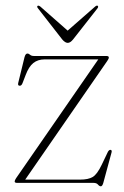

<svg xmlns="http://www.w3.org/2000/svg" viewBox="-20 -642 437 674"><path d="M356.5 -428 68.5 -11.5H261.5Q290 -11.5 305.5 -20.8Q321 -30 337 -63.5L359 -109.5Q363 -116 367.5 -116Q374 -115.5 371.5 -106.5L342.5 0.5Q339 12 334 12Q329 12 324 6Q319 0 308.5 0H40Q31.5 0 31.5 -5Q31.5 -9 36.5 -16.5L325 -433.5H136.5Q113 -433.5 97 -420.8Q81 -408 70 -378.5L59 -350Q55.5 -341 49.5 -341Q41.5 -341 44 -351L66 -441Q69.5 -454 76 -454Q81 -454 85.5 -449.8Q90 -445.5 99 -445.5H353.5Q362 -445.5 362 -440Q362 -436 356.5 -428ZM236.5 -503.5Q226.5 -491.5 218 -491.5Q208.5 -491.5 198.5 -503.5L113.5 -612.5Q108.5 -618.5 112 -621.5Q115.5 -623.5 121.5 -619L217.5 -534.5L314 -619Q320 -624 323 -621.5Q326.5 -618.5 322 -612.5Z"/></svg>

Font: Fraunces 72pt Thin
Style: Regular
Weight: 100
Version: Version 1.000;[b76b70a41]